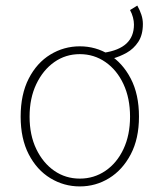

<svg xmlns="http://www.w3.org/2000/svg" viewBox="-20 -656 572 688"><path d="M383 -446 352 -467Q406 -475 433 -500Q460 -525 460 -568Q460 -580 456.5 -593.5Q453 -607 446 -620L472 -636Q481 -620 486.5 -603.5Q492 -587 492 -570Q492 -531 475.5 -506Q459 -481 434 -467Q409 -453 383 -446ZM266 12Q209 12 160.5 -17.5Q112 -47 83 -103Q54 -159 54 -238Q54 -318 83 -374.5Q112 -431 160.5 -460.5Q209 -490 266 -490Q323 -490 371 -460.5Q419 -431 448.5 -374.5Q478 -318 478 -238Q478 -159 448.5 -103Q419 -47 371 -17.5Q323 12 266 12ZM266 -16Q317 -16 358 -44Q399 -72 422.5 -122Q446 -172 446 -238Q446 -304 422.5 -354.5Q399 -405 358 -433.5Q317 -462 266 -462Q215 -462 174.5 -433.5Q134 -405 110 -354.5Q86 -304 86 -238Q86 -172 110 -122Q134 -72 174.5 -44Q215 -16 266 -16Z"/></svg>

Font: Source Sans 3
Style: Regular
Weight: 200
Designer: Paul D. Hunt
Foundry: Adobe
Version: Version 3.046;hotconv 1.0.118;makeotfexe 2.5.65603